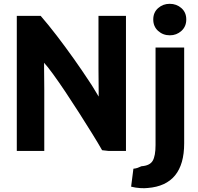

<svg xmlns="http://www.w3.org/2000/svg" viewBox="-20 -783 1040 1006"><path d="M640 8V-700H496V-457Q496 -449 496 -422.5Q496 -396 496.5 -364Q497 -332 497 -307Q497 -282 497 -277Q488 -291 475.5 -312.5Q463 -334 448 -356Q410 -414 366 -476Q322 -538 277.5 -596Q233 -654 193 -700H68V8H212V-284Q212 -290 212 -315.5Q212 -341 211.5 -372Q211 -403 211 -427Q211 -451 211 -454Q228 -436 257.5 -395.5Q287 -355 322.5 -302Q358 -249 394 -192.5Q430 -136 462 -84.5Q494 -33 515 4L550 8ZM754 202Q945 187 945 -32V-534H795V-23Q795 34 780 59.5Q765 85 721 88Q711 93 701 96.5Q691 100 679 101L667 195Q690 201 714 202.5Q738 204 754 202ZM956 -681Q956 -718 930.5 -740.5Q905 -763 869 -763Q834 -763 808.5 -740.5Q783 -718 783 -681Q783 -644 808.5 -621Q834 -598 870 -598Q905 -598 930.5 -621Q956 -644 956 -681Z"/></svg>

Font: Repo Bold
Style: Bold
Weight: 700
Designer: Stefan Peev
Foundry: Context Ltd
Version: Version 1.502